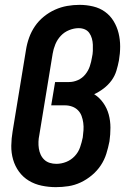

<svg xmlns="http://www.w3.org/2000/svg" viewBox="-20 -763 540 791"><path d="M210 8Q181 8 152 2Q123 -4 99 -18.5Q75 -33 58.5 -55.5Q42 -78 34 -105.5Q26 -133 26.5 -163Q27 -193 32 -222L87 -557Q91 -583 100 -608Q109 -633 124 -655Q139 -677 160.5 -694.5Q182 -712 206.5 -723Q231 -734 256.5 -738.5Q282 -743 308 -743Q336 -743 363.5 -736.5Q391 -730 412.5 -714.5Q434 -699 448 -676Q462 -653 468.5 -626.5Q475 -600 475 -571.5Q475 -543 470 -514Q466 -493 459.5 -471.5Q453 -450 439.5 -431.5Q426 -413 407 -398.5Q388 -384 368 -375Q390 -361 405.5 -339Q421 -317 428 -291Q435 -265 435 -237Q435 -209 431 -181Q426 -155 418 -129.5Q410 -104 395 -81.5Q380 -59 358.5 -41Q337 -23 312.5 -11.5Q288 0 262 4Q236 8 210 8ZM212 -88Q212 -88 212 -88Q212 -88 212 -88Q233 -88 253 -96Q273 -104 288 -120Q303 -136 310 -156.5Q317 -177 321 -197Q323 -212 324 -227Q325 -242 323 -257Q321 -272 316 -285.5Q311 -299 301 -309Q291 -319 277 -324Q263 -329 248 -329H191L207 -425H264Q283 -425 301 -433Q319 -441 331.5 -456.5Q344 -472 350 -490Q356 -508 359 -527Q362 -540 362.5 -553Q363 -566 362.5 -579Q362 -592 358.5 -604.5Q355 -617 348 -627Q341 -637 329.5 -642Q318 -647 304 -647Q285 -647 265 -639Q245 -631 230.5 -615.5Q216 -600 208 -580.5Q200 -561 197 -542L142 -207Q139 -193 138.5 -179Q138 -165 140 -151.5Q142 -138 147.5 -126Q153 -114 162.5 -105Q172 -96 185 -92Q198 -88 212 -88Z"/></svg>

Font: Iosevka Curly Oblique
Style: Bold
Weight: 700
Italic angle: -9°
Monospace: yes
Designer: Belleve Invis
Foundry: Belleve Invis
Version: Version 11.1.0; ttfautohint (v1.8.3)